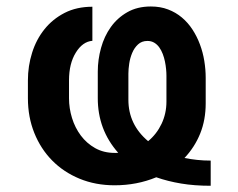

<svg xmlns="http://www.w3.org/2000/svg" viewBox="-20 -573 749 604"><path d="M67.8 -320.3Q67.8 -365.4 81 -407.1Q94.1 -448.9 119.9 -481Q145.6 -513.1 183.4 -532.5Q221.2 -551.8 270.6 -551.8V-444.6Q239.7 -442.1 218.4 -407.3Q197.1 -372.9 197.1 -320.3V-263.8Q197.1 -232.6 206.5 -201.9Q215.9 -171.2 234.2 -146.7Q252.5 -122.2 279.3 -107.1Q306.1 -92 340.6 -92Q343.4 -92 346.2 -92Q349.1 -92 351.9 -92.3Q287.3 -165.1 287.6 -264.9V-347.7Q287.6 -385.3 297.8 -422.1Q307.9 -458.8 328.5 -487.7Q349.1 -516.7 380.5 -534.6Q411.9 -552.6 454.5 -552.6Q484.4 -552.6 508.7 -543.3Q533 -534.1 552.2 -517.9Q571.4 -501.8 585.6 -479.9Q599.8 -458.1 609 -433.2Q618.3 -408.4 622.7 -381.4Q627.1 -354.4 627.1 -328.1V-247.9Q627.1 -196 609.9 -153.2Q592.7 -110.4 560.4 -76Q579.9 -72.1 600.1 -70Q620.4 -67.8 642.8 -67.8V11.4Q591.6 11.4 549.9 4.4Q508.2 -2.5 471.6 -15.3Q410.5 9.9 340.6 9.9Q280.5 9.9 230.3 -10.8Q180 -31.6 144 -68.2Q108 -104.8 87.9 -154.8Q67.8 -204.9 67.8 -263.8ZM383.9 -259.2Q383.9 -181.1 446 -128.9Q473 -151.3 488.3 -183.6Q503.6 -215.9 503.6 -253.6V-335.2Q503.6 -344.1 502.5 -355.6Q501.4 -367.2 498.9 -379.4Q496.4 -391.7 492 -403.2Q487.6 -414.8 481 -424Q474.4 -433.2 465.2 -438.7Q456 -444.2 443.9 -444.2Q425.8 -444.2 414.1 -433.2Q402.3 -422.2 395.8 -406.4Q389.2 -390.6 386.5 -372.9Q383.9 -355.1 383.9 -341.3Z"/></svg>

Font: Inter P Semi Bold
Style: Regular
Weight: 600
Designer: Rasmus Andersson
Foundry: rsms
Version: Version 3.018;git-588b23468